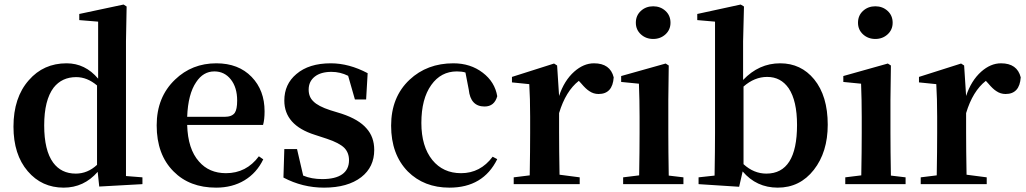

<svg xmlns="http://www.w3.org/2000/svg" viewBox="-20 -820 4569 855"><path d="M263.7 15.6Q166 15.6 103.5 -57.6Q40 -131.8 40 -255.9Q40 -385.7 108.4 -462.9Q173.8 -538.1 276.4 -538.1Q359.4 -538.1 417 -469.7V-723.6L333 -730.5V-757.8L530.3 -799.8L543.9 -791L541 -636.7V-36.1L614.3 -30.3V0L421.9 10.7L415 -54.7Q353.5 15.6 263.7 15.6ZM317.4 -46.9Q370.1 -46.9 412.1 -85.9V-439.5Q368.2 -476.6 319.3 -476.6Q255.9 -476.6 218.8 -429.7Q176.8 -374 176.8 -261.7Q176.8 -150.4 216.8 -95.7Q252.9 -46.9 317.4 -46.9Z M942.4 15.6Q824.2 15.6 752.9 -56.6Q677.7 -131.8 677.7 -261.7Q677.7 -387.7 759.8 -465.8Q835 -538.1 943.4 -538.1Q1042 -538.1 1100.6 -477.5Q1158.2 -418 1158.2 -324.2Q1158.2 -287.1 1151.4 -263.7H813.5Q816.4 -156.2 866.2 -100.6Q911.1 -48.8 986.3 -48.8Q1077.1 -48.8 1132.8 -124L1152.3 -110.4Q1123 -49.8 1068.8 -17.1Q1014.6 15.6 942.4 15.6ZM813.5 -299.8H980.5Q1012.7 -299.8 1025.4 -317.4Q1036.1 -333 1036.1 -372.1Q1036.1 -430.7 1007.8 -466.3Q979.5 -502 934.6 -502Q884.8 -502 853.5 -454.1Q817.4 -401.4 813.5 -299.8Z M1422.9 15.6Q1327.1 15.6 1242.2 -29.3L1246.1 -156.2H1302.7L1330.1 -38.1Q1367.2 -22.5 1415 -22.5Q1473.6 -22.5 1503.9 -43.9Q1534.2 -65.4 1534.2 -106.4Q1534.2 -139.6 1513.7 -161.1Q1491.2 -183.6 1435.5 -202.1L1381.8 -219.7Q1246.1 -262.7 1246.1 -372.1Q1246.1 -445.3 1299.8 -490.2Q1355.5 -538.1 1453.1 -538.1Q1534.2 -538.1 1617.2 -494.1L1610.4 -377H1560.5L1530.3 -482.4Q1495.1 -500 1456.1 -500Q1408.2 -500 1381.3 -478.5Q1354.5 -457 1354.5 -420.9Q1354.5 -388.7 1375 -369.1Q1396.5 -346.7 1451.2 -329.1L1502 -313.5Q1578.1 -288.1 1612.3 -248Q1646.5 -210 1646.5 -152.3Q1646.5 -76.2 1588.9 -31.2Q1528.3 15.6 1422.9 15.6Z M1981.4 15.6Q1868.2 15.6 1795.9 -56.6Q1721.7 -132.8 1721.7 -260.3Q1721.7 -387.7 1803.7 -464.8Q1881.8 -538.1 1999 -538.1Q2075.2 -538.1 2129.9 -496.1Q2183.6 -455.1 2194.3 -391.6Q2181.6 -345.7 2137.7 -345.7Q2075.2 -345.7 2067.4 -420.9L2052.7 -497.1Q2037.1 -502 2014.6 -502Q1943.4 -502 1900.4 -441.4Q1856.4 -379.9 1856.4 -272.5Q1856.4 -168 1905.3 -107.4Q1953.1 -48.8 2033.2 -48.8Q2119.1 -48.8 2173.8 -122.1L2194.3 -111.3Q2131.8 15.6 1981.4 15.6Z M2267.6 0V-30.3L2338.9 -39.1Q2340.8 -150.4 2340.8 -229.5V-299.8Q2340.8 -382.8 2336.9 -445.3L2259.8 -453.1V-477.5L2447.3 -537.1L2460.9 -528.3L2469.7 -392.6Q2492.2 -460.9 2537.1 -501Q2579.1 -538.1 2625 -538.1Q2697.3 -538.1 2712.9 -475.6Q2708 -401.4 2645.5 -401.4Q2623 -401.4 2604.5 -414.1Q2588.9 -423.8 2568.4 -448.2L2557.6 -460Q2499 -414.1 2469.7 -316.4V-229.5Q2469.7 -153.3 2471.7 -42L2561.5 -30.3V0Z M2754.9 0V-30.3L2826.2 -39.1Q2828.1 -150.4 2828.1 -229.5V-298.8Q2828.1 -374 2825.2 -447.3L2746.1 -455.1V-481.4L2944.3 -537.1L2958 -528.3L2956.1 -376V-229.5Q2956.1 -149.4 2958 -38.1L3023.4 -30.3V0ZM2811.5 -718.8Q2811.5 -751 2834 -771.5Q2856.4 -792 2888.7 -792Q2920.9 -792 2943.4 -771.5Q2965.8 -751 2965.8 -718.8Q2965.8 -687.5 2943.4 -667Q2920.9 -646.5 2888.7 -646.5Q2856.4 -646.5 2834 -667Q2811.5 -687.5 2811.5 -718.8Z M3443.4 15.6Q3348.6 15.6 3287.1 -56.6L3271.5 11.7L3090.8 0V-30.3L3162.1 -38.1Q3164.1 -151.4 3164.1 -229.5V-723.6L3085 -730.5V-757.8L3278.3 -799.8L3293 -791L3289.1 -635.7V-463.9Q3359.4 -538.1 3454.1 -538.1Q3546.9 -538.1 3605.5 -466.8Q3666 -392.6 3666 -264.6Q3666 -142.6 3604 -63.5Q3542 15.6 3443.4 15.6ZM3392.6 -46.9Q3529.3 -46.9 3529.3 -263.7Q3529.3 -371.1 3492.2 -426.8Q3457 -477.5 3396.5 -477.5Q3339.8 -477.5 3291 -434.6V-88.9Q3336.9 -46.9 3392.6 -46.9Z M3744.1 0V-30.3L3815.4 -39.1Q3817.4 -150.4 3817.4 -229.5V-298.8Q3817.4 -374 3814.5 -447.3L3735.4 -455.1V-481.4L3933.6 -537.1L3947.3 -528.3L3945.3 -376V-229.5Q3945.3 -149.4 3947.3 -38.1L4012.7 -30.3V0ZM3800.8 -718.8Q3800.8 -751 3823.2 -771.5Q3845.7 -792 3877.9 -792Q3910.2 -792 3932.6 -771.5Q3955.1 -751 3955.1 -718.8Q3955.1 -687.5 3932.6 -667Q3910.2 -646.5 3877.9 -646.5Q3845.7 -646.5 3823.2 -667Q3800.8 -687.5 3800.8 -718.8Z M4080.1 0V-30.3L4151.4 -39.1Q4153.3 -150.4 4153.3 -229.5V-299.8Q4153.3 -382.8 4149.4 -445.3L4072.3 -453.1V-477.5L4259.8 -537.1L4273.4 -528.3L4282.2 -392.6Q4304.7 -460.9 4349.6 -501Q4391.6 -538.1 4437.5 -538.1Q4509.8 -538.1 4525.4 -475.6Q4520.5 -401.4 4458 -401.4Q4435.5 -401.4 4417 -414.1Q4401.4 -423.8 4380.9 -448.2L4370.1 -460Q4311.5 -414.1 4282.2 -316.4V-229.5Q4282.2 -153.3 4284.2 -42L4374 -30.3V0Z"/></svg>

Font: Bpmf GenYo Min B
Style: B
Weight: 700
Foundry: But Ko
Version: Version 1.320